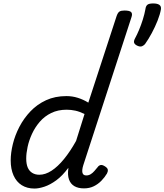

<svg xmlns="http://www.w3.org/2000/svg" viewBox="-20 -1076 953 1113"><path d="M180 17Q137 17 106 -2.5Q75 -22 58.5 -59Q42 -96 42 -146Q42 -190 54.5 -241Q67 -292 92.5 -341Q118 -390 156.5 -430.5Q195 -471 247 -495Q299 -519 365 -519Q399 -519 431 -509Q463 -499 492 -481L656 -983Q663 -1003 672.5 -1009Q682 -1015 701 -1015Q732 -1015 740.5 -1005.5Q749 -996 742 -976L463 -119Q454 -90 458 -74.5Q462 -59 480 -59Q494 -59 505.5 -66Q517 -73 527 -84.5Q537 -96 546 -107Q552 -116 562 -119Q572 -122 588 -112Q604 -102 605 -91.5Q606 -81 600 -70Q587 -48 567.5 -28Q548 -8 523 4Q498 16 467 16Q433 16 411 3Q389 -10 380 -35.5Q371 -61 376 -97Q376 -100 376 -100.5Q376 -101 376 -103Q342 -57 306.5 -31Q271 -5 238 6Q205 17 180 17ZM132 -157Q132 -126 140.5 -105.5Q149 -85 166.5 -74Q184 -63 208 -63Q243 -63 279 -86.5Q315 -110 351 -154Q387 -198 421 -259L470 -415Q442 -429 417 -434.5Q392 -440 366 -440Q316 -440 277 -421Q238 -402 210.5 -370Q183 -338 165.5 -300Q148 -262 140 -224.5Q132 -187 132 -157ZM776 -811Q761 -818 757.5 -828Q754 -838 764 -856Q774 -874 786 -902.5Q798 -931 808 -963Q818 -995 823 -1023Q825 -1040 834 -1048Q843 -1056 868 -1056Q892 -1056 903.5 -1048Q915 -1040 913 -1023Q908 -993 893.5 -956.5Q879 -920 860 -884.5Q841 -849 821 -821Q816 -814 804.5 -808.5Q793 -803 776 -811Z"/></svg>

Font: Playwrite MX
Style: Regular
Weight: 400
Designer: Veronika Burian, José Scaglione
Foundry: TypeTogether
Version: Version 1.002